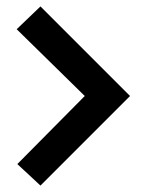

<svg xmlns="http://www.w3.org/2000/svg" viewBox="-20 -658 455 598"><path d="M32 -567 244 -359 34 -147 106 -80 385 -359 106 -638Z"/></svg>

Font: Advent Pro Black
Style: Regular
Weight: 900
Version: Version 3.000